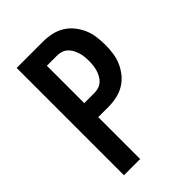

<svg xmlns="http://www.w3.org/2000/svg" viewBox="-215 -832 930 930"><g transform="rotate(-45 250.0 -367.5)"><path d="M74 0V-735H255Q283 -735 311.5 -729Q340 -723 364.5 -708.5Q389 -694 407.5 -671.5Q426 -649 437.5 -623Q449 -597 453 -568.5Q457 -540 457 -511Q457 -482 453 -453.5Q449 -425 437.5 -399Q426 -373 407.5 -350.5Q389 -328 364.5 -313.5Q340 -299 311.5 -293Q283 -287 255 -287H185V0ZM185 -383H255Q270 -383 284 -387.5Q298 -392 309 -402Q320 -412 327 -425Q334 -438 338.5 -452.5Q343 -467 344.5 -481.5Q346 -496 346 -511Q346 -526 344.5 -540.5Q343 -555 338.5 -569.5Q334 -584 327 -597Q320 -610 309 -620Q298 -630 284 -634.5Q270 -639 255 -639H185Z"/></g></svg>

Font: Iosevka Algr
Style: Bold
Weight: 700
Monospace: yes
Designer: Belleve Invis
Foundry: Belleve Invis
Version: Version 26.0.2; ttfautohint (v1.8.3)